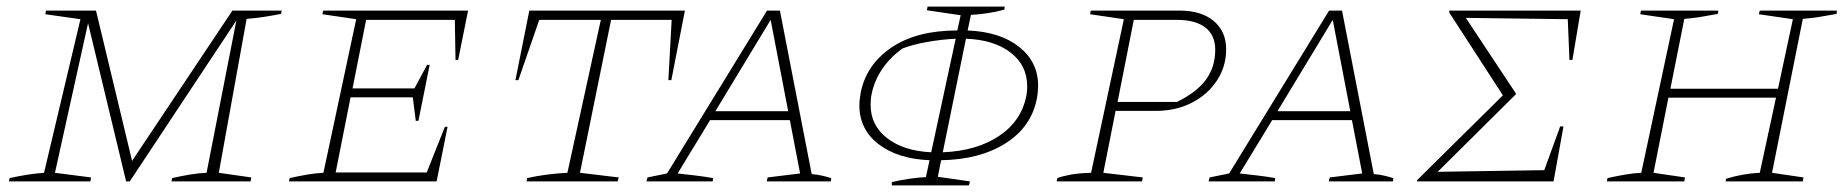

<svg xmlns="http://www.w3.org/2000/svg" viewBox="-20 -548 5576 580"><path d="M7 0 9 -10Q68 -23 113 -26L223 -490L117 -505L119 -516H270L379 -62L682 -516H831L829 -506Q798 -500 774.5 -496.5Q751 -493 725 -491L641 -26L739 -12L737 0H498L500 -10Q526 -16 552.5 -20.5Q579 -25 604 -26L694 -486L372 0H361L246 -478L146 -26L255 -12L253 0Z M853 0 855 -10Q882 -16 907.5 -20.5Q933 -25 957 -26L1056 -490L954 -505L956 -516H1394L1364 -367H1356L1354 -488H1086L1045 -281H1232L1270 -352H1278L1244 -183H1236L1227 -254H1039L994 -27H1269L1324 -165H1332L1299 0Z M2049 -516 2008 -306H1999L2009 -488H1826L1732 -26L1849 -12L1846 0H1571L1572 -10Q1631 -23 1694 -26L1795 -488H1609L1546 -306H1537L1579 -516Z M2432 -22Q2448 -21 2463 -17.5Q2478 -14 2491 -10L2490 0H2296L2299 -12L2397 -24L2366 -185H2125L2027 -24Q2053 -21 2079.5 -18Q2106 -15 2134 -10L2133 0H1933L1936 -12L1995 -24L2297 -516H2336ZM2141 -212H2361L2308 -488Z M2674 12V2Q2700 -4 2727 -8Q2754 -12 2777 -13L2788 -64Q2692 -68 2634 -112.5Q2576 -157 2576 -230Q2576 -240 2577.5 -250.5Q2579 -261 2580 -268Q2597 -353 2673 -404.5Q2749 -456 2872 -456L2882 -502L2780 -517L2782 -528H3015L3014 -519Q2967 -506 2913 -503L2903 -456Q3001 -452 3058.5 -406.5Q3116 -361 3116 -289Q3116 -281 3115 -270.5Q3114 -260 3112 -249Q3095 -164 3017.5 -115Q2940 -66 2823 -64L2813 -14L2910 0L2907 12ZM3083 -287Q3083 -351 3032.5 -389.5Q2982 -428 2898 -431L2828 -88Q2930 -92 2997.5 -137Q3065 -182 3080 -257Q3081 -260 3082 -269.5Q3083 -279 3083 -287ZM2610 -231Q2610 -169 2660 -130.5Q2710 -92 2793 -88L2867 -431Q2824 -429 2779.5 -421Q2735 -413 2705 -401Q2630 -345 2613 -264Q2611 -254 2610.5 -246.5Q2610 -239 2610 -231Z M3172 0 3174 -10Q3190 -16 3214.5 -20.5Q3239 -25 3276 -26L3375 -490L3273 -505L3275 -516H3544Q3609 -516 3646.5 -484.5Q3684 -453 3684 -399Q3684 -347 3656 -304.5Q3628 -262 3580 -237.5Q3532 -213 3471 -213H3350L3313 -26L3432 -12L3430 0ZM3535 -488H3405L3356 -240H3535Q3595 -269 3623 -307.5Q3651 -346 3651 -397Q3651 -442 3621 -465Q3591 -488 3535 -488Z M4130 -22Q4146 -21 4161 -17.5Q4176 -14 4189 -10L4188 0H3994L3997 -12L4095 -24L4064 -185H3823L3725 -24Q3751 -21 3777.5 -18Q3804 -15 3832 -10L3831 0H3631L3634 -12L3693 -24L3995 -516H4034ZM3839 -212H4059L4006 -488Z M4260 0 4261 -4 4520 -260 4358 -510V-516H4755L4730 -367H4721L4716 -490L4408 -494L4559 -266V-263L4323 -29L4645 -34L4693 -166H4703L4673 0Z M4834 0 4836 -10Q4863 -16 4888.5 -20.5Q4914 -25 4938 -26L5037 -490L4935 -505L4937 -516H5171L5169 -506Q5132 -499 5112.5 -496Q5093 -493 5068 -491L5026 -280H5351L5396 -490L5293 -505L5296 -516H5529L5528 -506Q5496 -500 5473.5 -496.5Q5451 -493 5426 -491L5333 -26L5428 -12L5426 0H5193L5194 -8Q5220 -16 5246 -20.5Q5272 -25 5296 -26L5345 -253H5020L4975 -26L5070 -12L5068 0Z"/></svg>

Font: Piazzolla SC Thin
Style: Italic
Weight: 100
Italic angle: -11.3°
Designer: Juan Pablo del Peral
Foundry: Huerta Tipografica
Version: Version 1.330